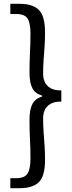

<svg xmlns="http://www.w3.org/2000/svg" viewBox="-20 -812 378 1002"><path d="M34 170V118H63Q109 118 124 93.5Q139 69 139 16Q139 -35 136.5 -82.5Q134 -130 134 -187Q134 -240 149 -269Q164 -298 200 -308V-313Q164 -323 149 -351.5Q134 -380 134 -434Q134 -492 136.5 -539Q139 -586 139 -637Q139 -691 124 -715Q109 -739 63 -739H34V-792H84Q150 -792 182.5 -760.5Q215 -729 215 -642Q215 -602 212.5 -567Q210 -532 207.5 -498Q205 -464 205 -426Q205 -405 213 -385.5Q221 -366 242 -353Q263 -340 300 -340V-282Q263 -282 242 -269Q221 -256 213 -236.5Q205 -217 205 -194Q205 -157 207.5 -123Q210 -89 212.5 -54Q215 -19 215 22Q215 108 182.5 139Q150 170 84 170Z"/></svg>

Font: Noto Sans JP Thin
Style: Regular
Weight: 400
Version: Version 2.004-H2;hotconv 1.0.118;makeotfexe 2.5.65603